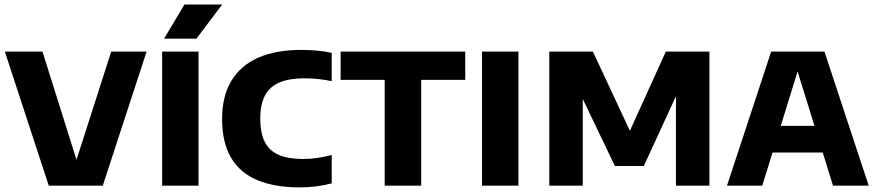

<svg xmlns="http://www.w3.org/2000/svg" viewBox="-20 -824 3883 852"><path d="M196.5 0 1.5 -595H168.5L337 -59H301.5L473.5 -595H630.5L436 0Z M699.5 0V-595H861V0ZM708 -652.5 798.5 -804H966L851.5 -652.5Z M1309.5 7.5Q1199 7.5 1122.2 -24.5Q1045.5 -56.5 1005.5 -123.8Q965.5 -191 965.5 -296.5Q965.5 -396 1006.2 -464.5Q1047 -533 1125.2 -567.8Q1203.5 -602.5 1316.5 -602.5Q1351.5 -602.5 1386 -599.5Q1420.5 -596.5 1452 -589.5V-464Q1423 -470 1392.8 -473.2Q1362.5 -476.5 1330.5 -476.5Q1263.5 -476.5 1220 -458Q1176.5 -439.5 1155.8 -400Q1135 -360.5 1135 -297.5Q1135 -232.5 1155.5 -193.2Q1176 -154 1218.2 -136.2Q1260.5 -118.5 1325.5 -118.5Q1357 -118.5 1389.2 -123.2Q1421.5 -128 1452 -136.5V-10.5Q1422 -2 1384.5 2.8Q1347 7.5 1309.5 7.5Z M1687 0V-469.5H1491.5V-595H2044.5V-469.5H1849V0Z M2119 0V-595H2280.5V0Z M2417.5 0V-595H2611L2784 -224.5H2766.5L2934.5 -595H3128V0H2979.5V-459H3008L2837 -87.5H2708.5L2530.5 -459H2566V0Z M3206 0 3402 -595H3638.5L3835 0H3676.5L3511.5 -532H3527L3362.5 0ZM3355 -147 3389 -265.5H3651L3685 -147Z"/></svg>

Font: Encode Sans SC
Style: Bold
Weight: 700
Version: Version 3.002